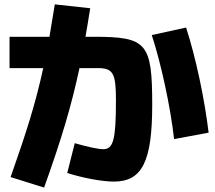

<svg xmlns="http://www.w3.org/2000/svg" viewBox="-20 -809 978 874"><path d="M498 17.6C627.9 17.6 672.9 -75.2 672.9 -332C672.9 -613.3 648.4 -641.6 408.2 -641.6H369.1C376.5 -682.6 383.3 -725.6 390.6 -771.5L229.5 -789.1C220.7 -735.4 212.4 -686.5 205.1 -641.6H23.4V-499H176.8C142.1 -339.8 102.1 -212.4 28.3 -2.9L180.7 44.9C258.8 -172.9 304.7 -325.2 341.8 -499H424.8C495.1 -499 507.8 -475.6 507.8 -352.5C507.8 -173.8 496.1 -129.9 450.2 -129.9C425.8 -129.9 374 -141.6 320.3 -157.2L286.1 -21.5C356.4 1 444.3 17.6 498 17.6ZM772.5 -175.8 929.7 -205.1C911.1 -358.4 872.1 -544.9 827.1 -683.6L670.9 -649.4C713.9 -517.6 755.9 -322.3 772.5 -175.8Z"/></svg>

Font: Pretendard Black
Style: Regular
Weight: 900
Designer: Base glyphs from Inter by Rasmus Andersson; Hangeul glyphs from Noto Sans CJK(Source Han Sans) by Jang Soo-young and Kan
Foundry: Kil Hyung-jin
Version: Version 1.309;Glyphs 3.2 (3225)